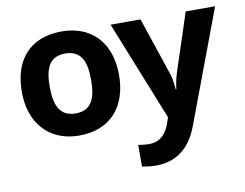

<svg xmlns="http://www.w3.org/2000/svg" viewBox="-84 -673 1312 1029"><g transform="rotate(-10 572.5 -158.0)"><path d="M576 -546 793 -4 784 23C766 77 733 120 669 120C648 120 629 118 610 114V232C635 237 661 240 686 240C808 240 877 167 914 70L1145 -546H985L884 -239C874 -209 867 -177 863 -144H860C857 -183 851 -214 842 -239L739 -546ZM309 -436C398 -436 422 -370 422 -274C422 -178 399 -110 310 -110C221 -110 197 -179 197 -274C197 -370 220 -436 309 -436ZM45 -274C45 -217 56 -167 77 -124C116 -45 195 10 308 10C479 10 574 -101 574 -274C574 -331 563 -381 542 -424C503 -503 424 -556 311 -556C139 -556 45 -448 45 -274Z"/></g></svg>

Font: Passageway
Style: Regular
Weight: 700
Foundry: Ascender Corporation
Version: Version 1.11